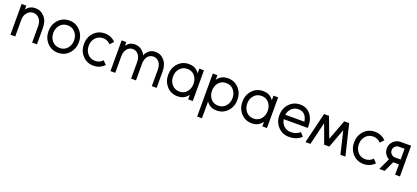

<svg xmlns="http://www.w3.org/2000/svg" viewBox="48 -1623 6379 2935"><g transform="rotate(20 3237.5 -156.0)"><path d="M501 0V-266Q501 -321 486.5 -366Q472 -411 442 -444Q382 -512 292 -512Q208 -512 157 -451Q155 -448 152 -444.5Q149 -441 146 -437V-500H70V0H148V-267Q148 -342 188 -388Q227 -434 286 -434Q346 -434 384 -388Q423 -344 423 -267V0Z M846 -512Q738 -512 668 -436Q598 -360 598 -250Q598 -141 668 -64Q738 12 846 12Q952 12 1022 -64Q1093 -141 1093 -250Q1093 -360 1022 -436Q952 -512 846 -512ZM846 -434Q920 -434 967 -381Q1014 -328 1014 -250Q1014 -211 1002.5 -178.5Q991 -146 967 -119Q920 -66 846 -66Q770 -66 723 -119Q676 -173 676 -250Q676 -289 688 -321.5Q700 -354 723 -381Q770 -434 846 -434Z M1422 -512Q1314 -512 1244 -436Q1174 -360 1174 -250Q1174 -141 1244 -64Q1314 12 1422 12Q1527 12 1598 -63L1543 -120Q1495 -66 1422 -66Q1346 -66 1299 -119Q1252 -173 1252 -250Q1252 -328 1299 -381Q1346 -434 1422 -434Q1495 -434 1543 -380L1598 -437Q1527 -512 1422 -512Z M2448 0V-266Q2448 -322 2434 -366.5Q2420 -411 2391 -444Q2334 -512 2246 -512Q2160 -512 2110 -445Q2103 -435 2096 -423Q2089 -411 2085 -397Q2079 -410 2072 -422Q2065 -434 2055 -444Q1997 -512 1910 -512Q1829 -512 1781 -450Q1780 -448 1777.5 -446Q1775 -444 1773 -441V-500H1697V0H1775V-267Q1775 -345 1812 -389Q1848 -434 1904 -434Q1961 -434 1997 -389Q2033 -345 2033 -267V0H2112V-267Q2112 -345 2148 -389Q2184 -434 2240 -434Q2297 -434 2333 -389Q2370 -345 2370 -267V0Z M2961 -500V-423Q2957 -428 2953.5 -434Q2950 -440 2945 -444Q2888 -512 2791 -512Q2684 -512 2614 -436Q2545 -360 2545 -250Q2545 -141 2614 -64Q2684 12 2791 12Q2889 12 2946 -56Q2951 -60 2954 -65.5Q2957 -71 2961 -76V0H3036V-500ZM2793 -434Q2867 -434 2912 -381Q2934 -355 2945.5 -322.5Q2957 -290 2957 -250Q2957 -211 2945.5 -178Q2934 -145 2912 -119Q2867 -66 2793 -66Q2718 -66 2671 -119Q2624 -173 2624 -250Q2624 -328 2671 -381Q2718 -434 2793 -434Z M3255 -500V-424Q3259 -429 3262.5 -434.5Q3266 -440 3270 -445Q3328 -512 3425 -512Q3532 -512 3602 -436Q3671 -360 3671 -250Q3671 -141 3602 -64Q3532 12 3425 12Q3330 12 3273 -54Q3270 -58 3266 -63.5Q3262 -69 3258 -74V200H3180V-500ZM3422 -66Q3498 -66 3545 -119Q3592 -173 3592 -250Q3592 -328 3545 -381Q3498 -434 3422 -434Q3348 -434 3303 -381Q3258 -328 3258 -250Q3258 -173 3303 -119Q3348 -66 3422 -66Z M4168 -500V-423Q4164 -428 4160.5 -434Q4157 -440 4152 -444Q4095 -512 3998 -512Q3891 -512 3821 -436Q3752 -360 3752 -250Q3752 -141 3821 -64Q3891 12 3998 12Q4096 12 4153 -56Q4158 -60 4161 -65.5Q4164 -71 4168 -76V0H4243V-500ZM4000 -434Q4074 -434 4119 -381Q4141 -355 4152.5 -322.5Q4164 -290 4164 -250Q4164 -211 4152.5 -178Q4141 -145 4119 -119Q4074 -66 4000 -66Q3925 -66 3878 -119Q3831 -173 3831 -250Q3831 -328 3878 -381Q3925 -434 4000 -434Z M4829 -215V-250Q4829 -363 4767 -437Q4705 -512 4601 -512Q4493 -512 4423 -436Q4353 -360 4353 -250Q4353 -141 4424 -64Q4495 12 4602 12Q4730 12 4805 -63L4751 -120Q4697 -66 4602 -66Q4537 -66 4491 -109Q4469 -130 4455.5 -156.5Q4442 -183 4437 -215ZM4600 -435Q4664 -435 4702 -394Q4738 -353 4747 -287H4437Q4446 -350 4489 -392Q4535 -435 4600 -435Z M5152 -60H5236L5070 -500H4990ZM4869 0H4950L5070 -500H4990ZM5438 0H5519L5398 -500H5318ZM5152 -60H5236L5398 -500H5318Z M5817 -512Q5709 -512 5639 -436Q5569 -360 5569 -250Q5569 -141 5639 -64Q5709 12 5817 12Q5922 12 5993 -63L5938 -120Q5890 -66 5817 -66Q5741 -66 5694 -119Q5647 -173 5647 -250Q5647 -328 5694 -381Q5741 -434 5817 -434Q5890 -434 5938 -380L5993 -437Q5922 -512 5817 -512Z M6158 -188 6070 0H6157L6235 -168Q6237 -168 6239.5 -168Q6242 -168 6244 -168H6328V0H6406V-500H6236Q6168 -500 6119 -451Q6070 -403 6070 -334Q6070 -266 6119 -217Q6129 -208 6138 -201Q6147 -194 6158 -188ZM6328 -422V-247H6236Q6201 -247 6175 -273Q6149 -299 6149 -334Q6149 -370 6175 -396Q6200 -422 6236 -422Z"/></g></svg>

Font: Unageo
Style: Regular
Weight: 400
Designer: Richard Sepsi
Foundry: Richard Sepsi
Version: Version 2.000